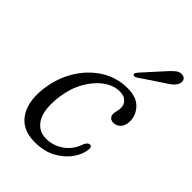

<svg xmlns="http://www.w3.org/2000/svg" viewBox="-205 -772 872 872"><g transform="rotate(45 231.0 -336.5)"><path d="M294 -427.5Q254 -427.5 216.8 -400.5Q179.5 -373.5 152.5 -326.2Q125.5 -279 117 -219Q104.5 -128 130.8 -83Q157 -38 209 -38.5Q253 -38.5 291.5 -65.2Q330 -92 346.5 -142Q356 -161 367.5 -161Q383 -161 379.5 -139Q377 -109.5 353.8 -74.8Q330.5 -40 287.2 -15.5Q244 9 182 9Q97.5 9 61 -52.2Q24.5 -113.5 43.5 -215Q56.5 -284 93.8 -340.2Q131 -396.5 186.2 -429.8Q241.5 -463 308 -463Q365 -463 393.8 -433Q422.5 -403 422 -363Q421.5 -335.5 407 -320.5Q392.5 -305.5 374 -305.5Q359.5 -305.5 351.5 -313.5Q343.5 -321.5 343.5 -334Q343.5 -343.5 346.8 -354.8Q350 -366 350 -377.5Q350 -399.5 335.2 -413.5Q320.5 -427.5 294 -427.5ZM372 -635.5Q392 -658.5 408 -671.5Q424 -684.5 441.5 -681.5Q455.5 -679.5 460.2 -668.5Q465 -657.5 459.5 -644.5Q454 -630.5 440.5 -619.2Q427 -608 407.5 -596.5L301.5 -525.5Q297 -523 291.8 -522.5Q286.5 -522 284 -525.5Q280.5 -529 283 -534Q285.5 -539 289.5 -544Z"/></g></svg>

Font: Fraunces 9pt Soft Light
Style: Italic
Weight: 300
Italic angle: -16°
Version: Version 1.000;[0bf87f6ff]